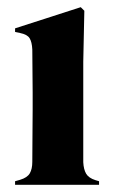

<svg xmlns="http://www.w3.org/2000/svg" viewBox="-20 -515 320 535"><path d="M22 0V-10L36 -14Q56 -20 63 -32Q70 -44 70 -64Q70 -99 70.5 -139.5Q71 -180 71 -210V-258Q71 -289 70.5 -316.5Q70 -344 70 -377Q69 -398 62.5 -408.5Q56 -419 36 -423L22 -426V-436L205 -495L215 -485L212 -343V-63Q213 -43 220 -31Q227 -19 246 -13L256 -10V0Z"/></svg>

Font: DeepMind Serif Display
Style: Regular
Weight: 400
Designer: Frank Grießhammer / Modifications: Colophon Foundry
Foundry: Colophon Foundry
Version: Version 5.003; ttfautohint (v1.8.2)